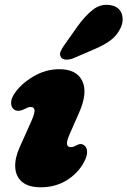

<svg xmlns="http://www.w3.org/2000/svg" viewBox="-20 -778 539 813"><path d="M279.5 -155Q285.5 -155 290.2 -156.5Q295 -158 304.5 -163Q323.5 -174 338.5 -161Q348.5 -152.5 348.8 -134.5Q349 -116.5 335.5 -91Q309.5 -43.5 261.8 -14.2Q214 15 153 15Q100 15 73.2 -8Q46.5 -31 44.5 -69.8Q42.5 -108.5 63.5 -155L111 -261Q128 -299 126.2 -312Q124.5 -325 109.5 -325Q103 -325 96.8 -322.2Q90.5 -319.5 81 -315Q67.5 -308.5 57.2 -308.8Q47 -309 40 -314Q27.5 -322.5 27 -341.5Q26.5 -360.5 42 -383Q70 -424 121.8 -454.5Q173.5 -485 231.5 -485Q304 -485 328.2 -435.5Q352.5 -386 315 -301L274.5 -209Q250.5 -155 279.5 -155ZM308 -666Q340 -711 373.8 -737.2Q407.5 -763.5 449 -756Q484 -749.5 494.8 -721.2Q505.5 -693 491.5 -661.5Q477.5 -631 452.2 -610.5Q427 -590 379.5 -569.5L291 -531.5Q275 -525 259.8 -525.5Q244.5 -526 238.5 -535.5Q231 -546.5 236.5 -559.8Q242 -573 253 -588Z"/></svg>

Font: Fraunces 9pt S100 Black
Style: Italic
Weight: 900
Italic angle: -16°
Version: Version 1.000; ttfautohint (v1.8.3)